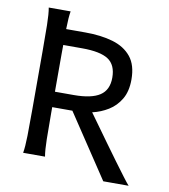

<svg xmlns="http://www.w3.org/2000/svg" viewBox="-86 -786 819 928"><g transform="rotate(10 323.5 -322.5)"><path d="M273.9 -246.6 349.1 -283.2Q349.1 -283.2 365.7 -260.3Q382.3 -237.3 408.9 -200.4Q435.5 -163.6 466.3 -120.8Q497.1 -78.1 526.4 -38.3Q555.7 1.5 577.6 30.5Q599.6 59.6 607.9 68.4H483.4ZM185.5 0H78.1Q83.5 -29.3 84.5 -84.7Q85.4 -140.1 85.4 -212.4V-500.5Q85.4 -572.8 84.5 -628.2Q83.5 -683.6 78.1 -712.9H185.5Q180.2 -683.6 179.2 -628.2Q178.2 -572.8 178.2 -500.5V-212.4Q178.2 -140.1 179.2 -84.7Q180.2 -29.3 185.5 0ZM153.8 -625H273.4Q350.6 -625 408.7 -607.9Q466.8 -590.8 499.5 -550.5Q532.2 -510.3 532.2 -439.5Q532.2 -381.3 509.5 -343Q486.8 -304.7 450.7 -282.5Q414.6 -260.3 374 -251Q333.5 -241.7 297.9 -241.7H153.8Q153.8 -241.7 153.8 -253.2Q153.8 -264.6 153.8 -279.5Q153.8 -294.4 153.8 -305.9Q153.8 -317.4 153.8 -317.4H271Q356.9 -317.4 398.2 -344.5Q439.5 -371.6 439.5 -432.1Q439.5 -494.6 400.1 -520.8Q360.8 -546.9 271 -546.9H153.8Q153.8 -546.9 153.8 -558.6Q153.8 -570.3 153.8 -585.9Q153.8 -601.6 153.8 -613.3Q153.8 -625 153.8 -625Z"/></g></svg>

Font: Andika LitF DSA DSG
Style: Regular
Weight: 400
Designer: Victor Gaultney, Annie Olsen, Julie Remington, Don Collingsworth, Eric Hays, Becca Hirsbrunner
Foundry: SIL International
Version: Version 6.200 ; LitF DSA DSG; ttfautohint (v1.8.3.10-c5d8)